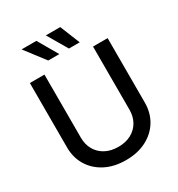

<svg xmlns="http://www.w3.org/2000/svg" viewBox="-218 -1082 1147 1235"><g transform="rotate(-30 355.5 -464.5)"><path d="M356 11.7Q268.6 11.7 203.6 -22Q138.7 -55.7 102.8 -114.5Q66.9 -173.3 66.9 -249.5V-727.5H175.3V-258.3Q175.3 -208.5 197.3 -169.9Q219.2 -131.3 259.8 -109.1Q300.3 -86.9 356 -86.9Q411.6 -86.9 452.1 -109.1Q492.7 -131.3 514.4 -169.9Q536.1 -208.5 536.1 -258.3V-727.5H644.5V-249.5Q644.5 -173.3 608.9 -114.5Q573.2 -55.7 508.3 -22Q443.4 11.7 356 11.7ZM395.5 -793.9 309.1 -941.4H416L475.6 -793.9ZM241.7 -793.9 128.9 -941.4H238.8L324.2 -793.9Z"/></g></svg>

Font: Inter 28pt Medium
Style: Regular
Weight: 500
Designer: Rasmus Andersson
Foundry: rsms
Version: Version 4.001;git-66647c0bb